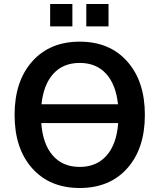

<svg xmlns="http://www.w3.org/2000/svg" viewBox="-20 -940 806 970"><path d="M623 -89.8Q534.2 9.8 382.8 9.8Q231.4 9.8 142.6 -89.8Q53.7 -189.5 53.7 -359.4Q53.7 -529.3 142.6 -629.4Q231.4 -729.5 382.8 -729.5Q534.2 -729.5 623 -629.4Q711.9 -529.3 711.9 -359.4Q711.9 -189.5 623 -89.8ZM188.5 -318.4Q196.3 -211.9 246.6 -154.3Q296.9 -96.7 382.8 -96.7Q467.8 -96.7 518.6 -154.3Q569.3 -211.9 577.1 -318.4ZM189.5 -413.1H576.2Q565.4 -513.7 515.6 -567.9Q465.8 -622.1 382.8 -622.1Q299.8 -622.1 250 -567.9Q200.2 -513.7 189.5 -413.1ZM233.4 -806.6V-919.9H345.7V-806.6ZM416 -806.6V-919.9H528.3V-806.6Z"/></svg>

Font: Min Sans SemiBold
Style: Regular
Weight: 600
Designer: Jinseong-Kim, NotoSansCJK, Nunito
Foundry: Jinseong-Kim
Version: Version 1.400;Glyphs 3.1.2 (3151)